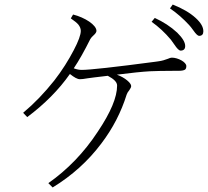

<svg xmlns="http://www.w3.org/2000/svg" viewBox="-20 -801 916 846"><path d="M212 25C297 -27 368 -91 426 -168C477 -235 514 -307 538 -384C540 -390 544 -397 550 -404C555 -411 558 -417 558 -422C558 -435 531 -459 495 -472C558 -480 606 -485 641 -487C664 -488 701 -489 751 -489C759 -489 764 -489 767 -489C781 -489 790 -491 795 -494C799 -497 801 -502 801 -510C801 -527 765 -547 737 -547C732 -547 727 -545 720 -542C707 -537 694 -533 679 -531C676 -531 672 -530 665 -529C484 -505 375 -493 340 -493C330 -493 318 -495 305 -500C328 -534 352 -577 378 -629C381 -634 386 -640 393 -646C401 -653 405 -660 405 -665C405 -691 354 -724 302 -737L292 -720C308 -709 319 -700 325 -693C332 -684 336 -675 336 -665C336 -648 326 -620 305 -580C282 -536 254 -491 219 -446C176 -392 131 -345 82 -304L100 -285C176 -342 239 -405 288 -475C307 -460 321 -452 332 -452C339 -452 350 -453 366 -456C379 -458 389 -459 396 -460L455 -467C482 -453 496 -439 496 -424C496 -373 468 -306 411 -221C350 -128 277 -53 193 6ZM776 -578C789 -578 796 -585 796 -598C796 -615 784 -634 761 -657C732 -684 699 -705 662 -722L648 -705C679 -683 707 -657 733 -626C737 -621 742 -614 748 -605C760 -587 769 -578 776 -578ZM857 -643C870 -643 876 -650 876 -663C876 -682 865 -701 842 -722C818 -744 784 -764 741 -781L729 -764C760 -743 788 -718 813 -691C818 -686 824 -678 832 -667C843 -651 852 -643 857 -643Z"/></svg>

Font: AllPunType ExtraLight
Style: Regular
Weight: 280
Version: 1.0